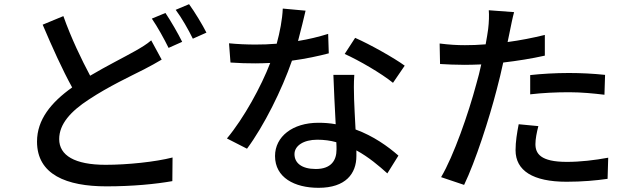

<svg xmlns="http://www.w3.org/2000/svg" viewBox="-20 -847 3020 918"><path d="M703 -654C681 -635 656 -620 624 -602C573 -573 492 -533 411 -485C370 -562 321 -663 283 -770L184 -729C229 -623 279 -512 325 -429C224 -357 157 -275 157 -170C157 -12 298 44 489 44C615 44 725 33 804 19L805 -94C723 -73 590 -59 485 -59C337 -59 263 -104 263 -182C263 -254 318 -315 406 -372C500 -434 603 -482 668 -515C700 -532 727 -546 753 -562ZM706 -758C733 -719 766 -659 786 -618L851 -647C832 -686 796 -748 771 -785ZM820 -800C848 -763 881 -705 902 -662L967 -691C949 -727 911 -790 884 -827Z M1915 -533C1866 -569 1749 -635 1678 -666L1628 -589C1695 -559 1804 -496 1859 -451ZM1549 -685C1504 -671 1455 -659 1405 -651C1420 -707 1433 -762 1441 -796L1332 -806C1330 -754 1318 -693 1303 -638C1268 -635 1234 -634 1201 -634C1161 -634 1114 -636 1075 -640L1082 -548C1122 -545 1163 -544 1201 -544C1225 -544 1248 -545 1272 -546C1229 -434 1146 -282 1065 -185L1161 -136C1242 -245 1328 -418 1376 -557C1442 -566 1503 -579 1552 -592ZM1589 -132C1589 -81 1564 -39 1490 -39C1422 -39 1388 -68 1388 -110C1388 -150 1431 -179 1497 -179C1529 -179 1560 -175 1588 -167C1589 -153 1589 -142 1589 -132ZM1574 -489C1576 -424 1581 -331 1585 -253C1558 -258 1531 -260 1502 -260C1379 -260 1295 -194 1295 -101C1295 2 1388 51 1503 51C1633 51 1684 -17 1684 -101V-128C1743 -96 1793 -53 1832 -18L1885 -103C1835 -147 1765 -197 1680 -228C1677 -284 1674 -341 1673 -373C1672 -413 1671 -447 1674 -489Z M2515 -396C2576 -403 2637 -406 2702 -406C2761 -406 2820 -400 2870 -394L2873 -489C2817 -495 2757 -498 2700 -498C2636 -498 2568 -494 2515 -488ZM2585 -680C2528 -666 2467 -654 2407 -646L2419 -704C2423 -724 2431 -764 2438 -789L2317 -798C2319 -776 2318 -740 2314 -708C2312 -690 2307 -664 2302 -635C2267 -632 2234 -631 2203 -631C2165 -631 2130 -633 2082 -639L2084 -541C2120 -539 2156 -537 2202 -537C2227 -537 2253 -538 2281 -539C2274 -507 2266 -474 2257 -444C2220 -305 2149 -101 2089 0L2199 37C2253 -75 2319 -279 2355 -419C2366 -461 2377 -505 2386 -548C2454 -556 2523 -567 2585 -581ZM2460 -253C2452 -212 2445 -170 2445 -129C2445 -31 2528 22 2689 22C2764 22 2830 16 2885 8L2888 -93C2823 -81 2755 -73 2690 -73C2564 -73 2540 -113 2540 -158C2540 -182 2546 -213 2554 -244Z"/></svg>

Font: Genne Gothic Medium
Style: Regular
Weight: 500
Designer: Ryoko NISHIZUKA (kana & ideographs); Paul D. Hunt (Latin, Greek & Cyrillic); Wenlong ZHANG (bopomofo); Sandoll Communica
Foundry: Adobe Systems Incorporated
Version: Version 1.004;PS 1.004;hotconv 16.6.51;makeotf.lib2.5.65220